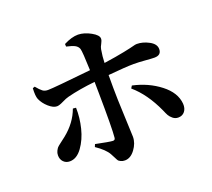

<svg xmlns="http://www.w3.org/2000/svg" viewBox="-133 -937 1266 1149"><g transform="rotate(-20 500.0 -363.0)"><path d="M289.1 -359.4 308.6 -357.4Q310.5 -293.9 294.4 -229Q278.3 -164.1 243.7 -116.2Q209 -68.4 165 -68.4Q140.6 -68.4 125 -84.5Q109.4 -100.6 109.4 -126Q109.4 -141.6 115.7 -153.8Q122.1 -166 127 -171.9Q131.8 -177.7 152.8 -193.4Q173.8 -209 184.6 -217.8Q259.8 -278.3 289.1 -359.4ZM377.9 -721.7 377 -738.3Q427.7 -764.6 468.8 -764.6Q507.8 -763.7 549.3 -740.7Q590.8 -717.8 590.8 -695.3Q590.8 -682.6 581.1 -665.5Q571.3 -648.4 569.3 -635.7Q561.5 -591.8 560.5 -550.8Q640.6 -562.5 690.9 -572.8Q741.2 -583 755.9 -587.4Q770.5 -591.8 780.3 -591.8Q818.4 -591.8 857.4 -570.8Q896.5 -549.8 896.5 -517.6Q896.5 -478.5 852.5 -478.5Q835.9 -478.5 794.9 -481.9Q753.9 -485.4 721.7 -485.4Q674.8 -485.4 558.6 -474.6V-392.6Q558.6 -334 564 -211.9Q569.3 -89.8 569.3 -78.1Q569.3 -37.1 541 1Q512.7 39.1 476.6 39.1Q460.9 39.1 450.7 33.7Q440.4 28.3 437 24.9Q433.6 21.5 424.3 2.4Q415 -16.6 410.2 -24.4Q390.6 -59.6 334 -97.7L340.8 -114.3Q425.8 -96.7 446.3 -95.7Q462.9 -93.8 463.9 -110.4Q469.7 -168.9 466.8 -392.6L465.8 -464.8Q365.2 -454.1 289.1 -434.6Q272.5 -430.7 246.1 -417.5Q219.7 -404.3 205.1 -404.3Q181.6 -404.3 153.3 -429.2Q125 -454.1 111.3 -485.4Q102.5 -506.8 105.5 -555.7L119.1 -560.5Q140.6 -534.2 154.8 -523.9Q168.9 -513.7 190.4 -514.6Q223.6 -514.6 463.9 -540Q460 -660.2 454.1 -678.7Q448.2 -695.3 431.2 -704.6Q414.1 -713.9 377.9 -721.7ZM658.2 -352.5 668 -368.2Q766.6 -346.7 839.8 -290Q913.1 -233.4 918.9 -161.1Q920.9 -130.9 905.8 -111.8Q890.6 -92.8 864.3 -92.8Q844.7 -92.8 830.1 -105Q815.4 -117.2 808.6 -129.4Q801.8 -141.6 792 -165Q737.3 -285.2 658.2 -352.5Z"/></g></svg>

Font: GenYoMin TW TTF Bold
Style: Regular
Weight: 700
Version: Version 1.300